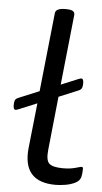

<svg xmlns="http://www.w3.org/2000/svg" viewBox="-54 -787 438 827"><g transform="rotate(5 165.0 -373.0)"><path d="M218 6Q74 6 89 -142L110 -337L35 -306Q26 -302 23 -301.5Q20 -301 18 -301Q9 -301 9 -321Q9 -334 12 -341.5Q15 -349 28 -354L115 -390L151 -730Q153 -752 194 -752H198Q219 -752 227.5 -746.5Q236 -741 235 -730L203 -426L273 -455Q282 -459 285 -459.5Q288 -460 290 -460Q299 -460 299 -440Q299 -428 296 -420Q293 -412 280 -407L198 -373L174 -142Q169 -95 185 -81.5Q201 -68 244 -68Q275 -68 297.5 -74.5Q320 -81 324 -81Q330 -81 330 -73Q330 -72 329.5 -60.5Q329 -49 326 -37Q322 -21 303.5 -11.5Q285 -2 261.5 2Q238 6 218 6Z"/></g></svg>

Font: Asap Expanded Expanded Regular
Style: Italic
Weight: 400
Width: 7
Italic angle: -6°
Designer: Pablo Cosgaya
Foundry: Omnibus-Type
Version: Version 3.001; ttfautohint (v1.8.4.7-5d5b)